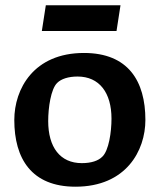

<svg xmlns="http://www.w3.org/2000/svg" viewBox="-20 -695 603 725"><path d="M529 -242C529 -389 464 -495 297 -495C107 -495 34 -359 34 -242C34 -96 99 10 265 10C456 10 529 -126 529 -242ZM273 -406C355 -406 401 -345 401 -247C401 -197 391 -126 366 -103C351 -88 325 -79 289 -79C207 -79 162 -139 162 -238C162 -288 172 -359 196 -382C211 -397 238 -406 273 -406ZM138 -578H420L435 -675H153Z"/></svg>

Font: Enriqueta
Style: Bold
Weight: 700
Designer: Viviana Monsalve, Gustavo Ibarra
Foundry: Viviana Monsalve, Gustavo Ibarra
Version: Version 1.002